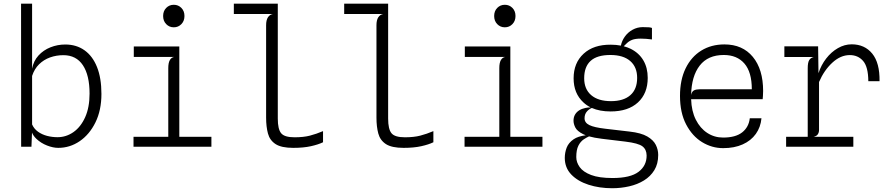

<svg xmlns="http://www.w3.org/2000/svg" viewBox="-20 -798 4840 1044"><path d="M296.5 6Q268.5 6 235.8 -6.8Q203 -19.5 178 -43Q161.5 -58.5 154 -77L151 0H95L94.5 -778H154.5V-424.5Q162.5 -467 189.2 -496.2Q216 -525.5 254.5 -540.8Q293 -556 335 -556Q395 -556 439.2 -524.8Q483.5 -493.5 507.5 -433.5Q531.5 -373.5 531.5 -287.5Q531.5 -198.5 499 -132.5Q466.5 -66.5 413.2 -30.2Q360 6 296.5 6ZM154.5 -121.5Q165 -97.5 186.5 -82Q208 -66.5 235.8 -59.2Q263.5 -52 292.5 -52Q340 -52 379.8 -80Q419.5 -108 443.2 -161Q467 -214 467 -289Q467 -388.5 430.8 -443.2Q394.5 -498 324.5 -498Q286.5 -498 252.2 -485.8Q218 -473.5 192.5 -448.5Q167 -423.5 154.5 -385Z M706 0V-54H895V-427.5Q895 -456.5 903.5 -471.2Q912 -486 927.5 -488.5H707.5V-545.5H955V-54H1129.5V0ZM925 -649.5Q900.5 -649.5 883.8 -666.8Q867 -684 867 -711Q867 -738 883.8 -755Q900.5 -772 925 -772Q949.5 -772 966.2 -755Q983 -738 983 -711Q983 -684 966.2 -666.8Q949.5 -649.5 925 -649.5Z M1574.5 6Q1510 6 1478.5 -14.5Q1447 -35 1437 -72Q1427 -109 1427 -158.5V-660.5Q1427 -689 1437 -704Q1447 -719 1464 -722H1251.5V-778H1490.5V-153Q1490.5 -95.5 1508.8 -73.5Q1527 -51.5 1581.5 -51.5Q1630.5 -51.5 1665.2 -60.5Q1700 -69.5 1736.5 -85V-24.5Q1711 -12 1670.5 -3Q1630 6 1574.5 6Z M2174.5 6Q2110 6 2078.5 -14.5Q2047 -35 2037 -72Q2027 -109 2027 -158.5V-660.5Q2027 -689 2037 -704Q2047 -719 2064 -722H1851.5V-778H2090.5V-153Q2090.5 -95.5 2108.8 -73.5Q2127 -51.5 2181.5 -51.5Q2230.5 -51.5 2265.2 -60.5Q2300 -69.5 2336.5 -85V-24.5Q2311 -12 2270.5 -3Q2230 6 2174.5 6Z M2506 0V-54H2695V-427.5Q2695 -456.5 2703.5 -471.2Q2712 -486 2727.5 -488.5H2507.5V-545.5H2755V-54H2929.5V0ZM2725 -649.5Q2700.5 -649.5 2683.8 -666.8Q2667 -684 2667 -711Q2667 -738 2683.8 -755Q2700.5 -772 2725 -772Q2749.5 -772 2766.2 -755Q2783 -738 2783 -711Q2783 -684 2766.2 -666.8Q2749.5 -649.5 2725 -649.5Z M3309 225.5Q3239 225.5 3180.2 206.5Q3121.5 187.5 3086.2 150.8Q3051 114 3051 60.5Q3051 32 3061.2 5Q3071.5 -22 3099.5 -41Q3123 -57 3165 -62.5Q3157 -65.5 3151 -68.5Q3118 -85 3108.2 -104.8Q3098.5 -124.5 3098.5 -141.5Q3098.5 -160.5 3106.5 -174.5Q3114.5 -188.5 3129 -197.8Q3143.5 -207 3163 -211Q3176.5 -214 3191.5 -214Q3169.5 -225 3152.5 -241Q3099 -290 3099 -372Q3099 -456 3153.5 -506Q3208 -556 3301.5 -555Q3330.5 -555 3356 -550Q3361.5 -576 3376.5 -597.5Q3393.5 -622 3419.5 -636.2Q3445.5 -650.5 3474.5 -650.5Q3499 -650.5 3509 -649.5Q3519 -648.5 3525 -646V-583.5Q3511 -585.5 3494.2 -586.8Q3477.5 -588 3464.5 -588Q3434.5 -588 3417.8 -581.5Q3401 -575 3389 -563.5Q3381.5 -555.5 3371.5 -546.5Q3392 -541 3409.5 -532.5Q3454.5 -510 3478.2 -469.8Q3502 -429.5 3502 -374.5Q3502 -290 3448.8 -241Q3395.5 -192 3300.5 -192Q3241 -192 3198 -211Q3182.5 -204.5 3172 -192.5Q3158.5 -178 3158.5 -155Q3158.5 -130.5 3184.8 -117.8Q3211 -105 3271.5 -98L3404 -82.5Q3466 -75.5 3499.5 -56Q3533 -36.5 3546 -10.2Q3559 16 3559 44.5Q3559 93 3538 127.2Q3517 161.5 3481.5 183.2Q3446 205 3401.2 215.2Q3356.5 225.5 3309 225.5ZM3183 -56.5Q3168 -49.5 3154.5 -40.5Q3136 -28 3124.8 -5.5Q3113.5 17 3113.5 56Q3113.5 84.5 3132.2 110.8Q3151 137 3194.2 153.5Q3237.5 170 3310.5 170Q3408 170 3452.2 136.2Q3496.5 102.5 3496 47Q3495.5 14.5 3473 -2.5Q3450.5 -19.5 3380.5 -28L3252 -43.5Q3211 -48.5 3183 -56.5ZM3302 -248Q3370.5 -248 3407.5 -280.5Q3444.5 -313 3444.5 -374.5Q3444.5 -433.5 3406.8 -466.2Q3369 -499 3299 -499Q3226.5 -499 3191.5 -467Q3156.5 -435 3156.5 -372.5Q3156.5 -313.5 3194.5 -280.8Q3232.5 -248 3302 -248Z M3912 7.5Q3851 7.5 3797.5 -25.2Q3744 -58 3710.8 -121.5Q3677.5 -185 3677.5 -276.5Q3677.5 -363.5 3708 -426.2Q3738.5 -489 3793 -522.8Q3847.5 -556.5 3919 -556.5Q4017.5 -556.5 4073.5 -488.8Q4129.5 -421 4129.5 -303Q4129.5 -288.5 4128.5 -276.5L4127 -258.5H3738Q3740 -194 3763.5 -147.2Q3787 -100.5 3825.8 -75.2Q3864.5 -50 3912 -50Q3979.5 -50 4015.5 -78.2Q4051.5 -106.5 4057 -155H4120.5Q4116 -106.5 4089.8 -69.8Q4063.5 -33 4018.2 -12.8Q3973 7.5 3912 7.5ZM3738 -281.5Q3742 -301 3754 -306.8Q3766 -312.5 3784 -312.5H4068Q4068 -406 4027.8 -452.5Q3987.5 -499 3915.5 -499Q3829.5 -499 3784.8 -441.5Q3740 -384 3738 -281.5Z M4254.5 0V-54H4372V-426.5Q4372 -458 4380 -471Q4388 -484 4404.5 -488H4245V-546H4428.5L4430.5 -400Q4445 -444.5 4472.5 -480Q4500 -515.5 4536 -536.2Q4572 -557 4611 -557Q4681.5 -557 4722.8 -506.5Q4764 -456 4762.5 -356.5H4701.5Q4701 -434.5 4673.2 -466.5Q4645.5 -498.5 4600.5 -498.5Q4550.5 -498.5 4505.8 -457.2Q4461 -416 4433.5 -352V-91Q4433.5 -78.5 4427.2 -68.2Q4421 -58 4403.5 -54H4620V0Z"/></svg>

Font: Spline Sans Mono Light
Style: Regular
Weight: 300
Monospace: yes
Version: Version 1.004